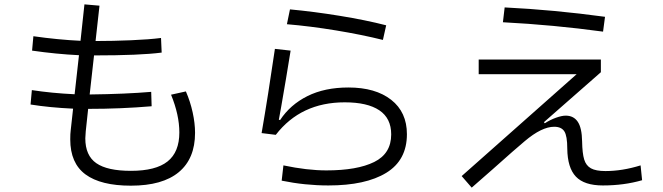

<svg xmlns="http://www.w3.org/2000/svg" viewBox="-20 -831 3040 880"><path d="M832 -412Q852 -366 863 -316Q874 -266 874 -222Q874 -104 799.5 -42Q725 20 580 20Q442 20 372 -31.5Q302 -83 302 -192Q302 -219 304 -233L315 -333Q207 -338 120 -352L126 -418Q217 -404 322 -399L342 -578Q238 -583 127 -599L133 -665Q245 -649 349 -644L367 -811L436 -805L418 -643Q497 -643 580.5 -646.5Q664 -650 718 -657L721 -590Q622 -577 411 -577L391 -398Q556 -400 673 -410L675 -344Q535 -332 384 -332L373 -229Q371 -207 371 -197Q371 -118 421.5 -83Q472 -48 580 -48Q694 -48 748 -91Q802 -134 802 -224Q802 -304 764 -397Z M1735 -648Q1639 -672 1520.5 -691.5Q1402 -711 1295 -720L1309 -788Q1417 -778 1537 -758.5Q1657 -739 1750 -715ZM1279 -73Q1388 -50 1476 -50Q1617 -50 1695 -88.5Q1773 -127 1773 -215Q1773 -289 1718.5 -325.5Q1664 -362 1560 -362Q1359 -362 1244 -213L1179 -221Q1209 -394 1240 -607L1312 -599L1291 -471Q1263 -306 1258 -282L1264 -281Q1310 -351 1389 -390.5Q1468 -430 1577 -430Q1701 -430 1773 -373.5Q1845 -317 1845 -216Q1845 -97 1750.5 -39Q1656 19 1485 19Q1378 19 1271 -3Z M2744 -686Q2517 -717 2285 -729L2293 -797Q2518 -786 2753 -754ZM2923 -5Q2840 19 2743 19Q2658 19 2619.5 -21.5Q2581 -62 2580 -150Q2580 -208 2566.5 -229Q2553 -250 2520 -250Q2463 -250 2385 -184Q2343 -149 2239 -56L2142 29L2096 -24L2623 -491H2174V-558H2734V-500L2473 -271L2477 -266Q2502 -282 2528.5 -291.5Q2555 -301 2573 -301Q2609 -301 2628 -273Q2647 -245 2648 -183Q2649 -128 2657.5 -100Q2666 -72 2688.5 -59.5Q2711 -47 2755 -47Q2832 -47 2916 -73Z"/></svg>

Font: IBM Plex Sans JP
Style: Regular
Weight: 400
Designer: Mike Abbink; Paul van der Laan; Pieter van Rosmalen; Wujin Sim; Yejin Wi; Jinhee Kim; Boomi Park; Yona Kim; Kichan Ma
Foundry: Sandoll Inc.
Version: Version 1.000